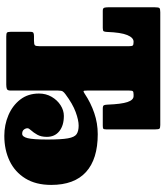

<svg xmlns="http://www.w3.org/2000/svg" viewBox="47 -838 800 935"><g transform="rotate(90 447.5 -370.0)"><path d="M134.5 -20.5V-117.5Q134.5 -129.5 139.5 -132.2Q144.5 -135 155.5 -135H177.5Q195.5 -135 200 -139.5Q204.5 -144 204.5 -162.5V-597.5Q204.5 -612 201 -616Q197.5 -620 183.5 -620H182.5Q163 -620 150.2 -589.2Q137.5 -558.5 135 -490.5Q134.5 -479 131.8 -474.5Q129 -470 116 -470H32Q19.5 -470 17.2 -477.2Q15 -484.5 15 -495.5V-723.5Q15 -741 18.5 -745.5Q22 -750 39 -750H588.5Q603 -750 606.2 -745.8Q609.5 -741.5 609.5 -726.5V-485.5Q609.5 -474.5 605.8 -472.2Q602 -470 590.5 -470H508.5Q494.5 -470 492 -475.8Q489.5 -481.5 489 -493.5Q486.5 -560 476.5 -590Q466.5 -620 447.5 -620H439.5Q426.5 -620 423.5 -616Q420.5 -612 420.5 -598.5V-394Q420.5 -377 423.2 -376.2Q426 -375.5 436 -382Q480 -411.5 529.8 -428.5Q579.5 -445.5 633 -445.5Q754 -445.5 817 -388.5Q880 -331.5 880 -219Q880 -144 848.5 -93Q817 -42 763 -16.2Q709 9.5 641 9.5Q587.5 9.5 540.5 -10.5Q493.5 -30.5 464.2 -68.2Q435 -106 435 -159.5Q435 -193.5 451 -221Q467 -248.5 492 -264.5Q517 -280.5 544 -280.5Q590.5 -280.5 618.2 -258.5Q646 -236.5 646 -197.5Q646 -169.5 635.5 -151Q625 -132.5 614.5 -121.2Q604 -110 604 -103.5Q604 -94.5 610.5 -86Q617 -77.5 631 -77.5Q645.5 -77.5 652.2 -103.8Q659 -130 659 -200.5Q659 -267.5 653.2 -300Q647.5 -332.5 632.8 -342.5Q618 -352.5 591 -352.5Q565 -352.5 525.2 -338Q485.5 -323.5 438 -288Q429 -281.5 424.8 -275.2Q420.5 -269 420.5 -252V-21Q420.5 -6 412.8 -3Q405 0 391.5 0H157.5Q143 0 138.8 -3.2Q134.5 -6.5 134.5 -20.5Z"/></g></svg>

Font: Besley* Condensed Fatface
Style: Regular
Weight: 900
Width: 3
Designer: Owen Earl
Foundry: indestructible type*
Version: Version 3.000; ttfautohint (v1.8.3)